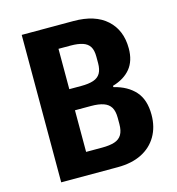

<svg xmlns="http://www.w3.org/2000/svg" viewBox="-105 -788 809 878"><g transform="rotate(-15 300.0 -349.0)"><path d="M77 -698H322Q424 -698 479 -648Q534 -598 534 -512Q534 -453 504.5 -417Q475 -381 420 -365V-359Q485 -343 520.5 -303Q556 -263 556 -192Q556 -134 530.5 -90.5Q505 -47 458 -23.5Q411 0 345 0H77ZM299 -105Q335 -105 358 -112.5Q381 -120 392 -138.5Q403 -157 403 -189V-218Q403 -250 392 -268Q381 -286 358 -294Q335 -302 299 -302H223V-105ZM280 -402Q315 -402 337.5 -409.5Q360 -417 370.5 -435Q381 -453 381 -483V-513Q381 -544 370.5 -561Q360 -578 337.5 -585.5Q315 -593 280 -593H223V-402Z"/></g></svg>

Font: Lilex
Style: Regular
Weight: 400
Monospace: yes
Designer: Mike Abbink, Paul van der Laan, Pieter van Rosmalen, Mikhael Khrustik
Foundry: Mikhael Khrustik
Version: Version 2.510